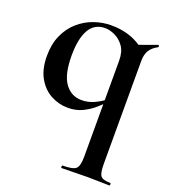

<svg xmlns="http://www.w3.org/2000/svg" viewBox="-126 -490 754 856"><g transform="rotate(20 251.0 -62.0)"><path d="M198 13Q155 13 117 -7.5Q79 -28 55.5 -69.5Q32 -111 32 -173Q32 -229 51 -271.5Q70 -314 102.5 -342.5Q135 -371 175 -385Q215 -399 256 -399Q341 -399 401 -357L342 -263Q342 -305 324 -330Q306 -355 281 -366.5Q256 -378 235 -378Q184 -378 159.5 -335Q135 -292 135 -212Q135 -122 165 -81Q195 -40 244 -40Q275 -40 303.5 -53Q332 -66 354 -84L363 -77Q343 -56 319 -35.5Q295 -15 265.5 -1Q236 13 198 13ZM264 275Q262 275 262 269Q262 263 264 263Q314 263 328 250Q342 237 342 194V-338L480 -388Q484 -390 486 -385Q488 -380 484 -378Q459 -365 447 -345.5Q435 -326 435 -295V194Q435 237 445.5 250Q456 263 491 263Q494 263 494 269Q494 275 491 275Q471 275 444.5 274Q418 273 389 273Q355 273 322.5 274Q290 275 264 275Z"/></g></svg>

Font: Cormorant Light
Style: Bold
Weight: 700
Version: Version 4.000